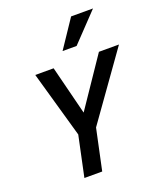

<svg xmlns="http://www.w3.org/2000/svg" viewBox="-166 -1036 964 1142"><g transform="rotate(-20 316.5 -465.0)"><path d="M335.9 -258.8 280.8 0H168L222.2 -255.9L103 -675.8H219.2L296.9 -367.2L505.9 -675.8H632.8ZM393.1 -753.9H304.2L422.4 -930.2H561Z"/></g></svg>

Font: Clear Sans Medium
Style: Italic
Weight: 500
Italic angle: -12°
Foundry: Intel Corporation
Version: Version 1.00